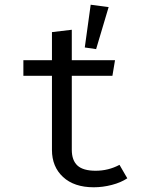

<svg xmlns="http://www.w3.org/2000/svg" viewBox="-20 -782 640 813"><path d="M377 11Q294 11 247 -32.5Q200 -76 200 -147V-461H79V-527H200V-646L284 -656V-527H467L456 -461H284V-148Q284 -103 308 -81Q332 -59 385 -59Q439 -59 486 -84L519 -27Q492 -9 453.5 1Q415 11 377 11ZM440 -752 387 -574 339 -581 364 -762Z"/></svg>

Font: Fira Mono
Style: Regular
Weight: 400
Designer: Carrois Corporate & Edenspiekermann AG
Foundry: Carrois Corporate GbR & Edenspiekermann AG
Version: Version 3.206